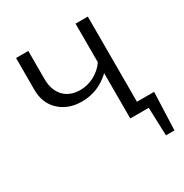

<svg xmlns="http://www.w3.org/2000/svg" viewBox="-192 -809 1106 1154"><g transform="rotate(-30 361.0 -231.5)"><path d="M697 -67 687 195H628L621 0H493V-314Q407 -233 294 -233Q200 -233 140 -288.5Q80 -344 80 -437V-658H165V-464Q165 -386 206.5 -342Q248 -298 319 -298Q371 -298 417 -322.5Q463 -347 493 -390V-658H578V-67Z"/></g></svg>

Font: EauTestInfant Medium
Style: Regular
Weight: 500
Designer: Christian Thalmann (Catharsis Fonts)
Version: Version 0.001;PS 000.001;hotconv 1.0.88;makeotf.lib2.5.64775